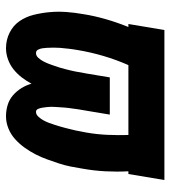

<svg xmlns="http://www.w3.org/2000/svg" viewBox="16 -576 568 640"><g transform="rotate(90 300.0 -256.0)"><path d="M141 8Q113 8 89 -4Q65 -16 50.5 -37Q36 -58 29.5 -84Q23 -110 20.5 -137.5Q18 -165 20 -193Q22 -221 27 -249Q33 -287 44 -325Q55 -363 70 -400H60L80 -520H580L560 -400H551Q553 -362 551 -323.5Q549 -285 542 -246Q539 -227 535 -207Q531 -187 524.5 -167.5Q518 -148 511 -128.5Q504 -109 494.5 -90.5Q485 -72 472.5 -54.5Q460 -37 444 -22.5Q428 -8 408 0Q388 8 368 8Q348 8 330 2.5Q312 -3 298 -15Q284 -27 274 -43Q264 -59 259 -77Q250 -60 238 -44.5Q226 -29 211 -17Q196 -5 177.5 1.5Q159 8 141 8ZM157 -92Q166 -92 173 -100Q180 -108 184.5 -116.5Q189 -125 192.5 -134Q196 -143 199 -152Q202 -161 205 -170Q208 -179 210 -188Q212 -197 214.5 -206Q217 -215 218.5 -224Q220 -233 221.5 -242Q223 -251 225 -260L238 -338H362L349 -260Q348 -253 346.5 -245.5Q345 -238 344 -230.5Q343 -223 342 -215.5Q341 -208 340 -201Q339 -194 338.5 -186.5Q338 -179 337.5 -171.5Q337 -164 336.5 -156.5Q336 -149 336 -142Q336 -135 337 -127.5Q338 -120 339 -113Q340 -106 343 -99Q346 -92 353 -92Q362 -92 369.5 -100.5Q377 -109 381.5 -117.5Q386 -126 389.5 -135Q393 -144 395.5 -152.5Q398 -161 401 -170Q404 -179 406 -188Q408 -197 410.5 -206Q413 -215 415 -224.5Q417 -234 418.5 -243Q420 -252 422 -261Q428 -296 429.5 -331Q431 -366 430 -400H197Q179 -359 166.5 -316.5Q154 -274 147 -232Q146 -224 144.5 -216.5Q143 -209 142.5 -201.5Q142 -194 141 -186.5Q140 -179 139.5 -172Q139 -165 139 -157.5Q139 -150 139 -142.5Q139 -135 139.5 -127.5Q140 -120 141 -113Q142 -106 145.5 -99Q149 -92 157 -92Z"/></g></svg>

Font: Iosevka Heavy Extended
Style: Italic
Weight: 900
Width: 7
Italic angle: -9°
Monospace: yes
Designer: Belleve Invis
Foundry: Belleve Invis
Version: Version 32.5.0; ttfautohint (v1.8.4)